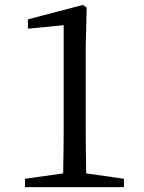

<svg xmlns="http://www.w3.org/2000/svg" viewBox="-20 -764 589 784"><path d="M486 -34V0H82V-34L238 -56Q240 -172 240 -231V-661L94 -647V-685L319 -744L334 -733L330 -575V-231Q330 -172 332 -56Z"/></svg>

Font: Source Han Serif TW Medium
Style: Regular
Weight: 500
Designer: Ryoko NISHIZUKA Ë•øÂ°öÊ∂ºÂ≠ê (kana & ideographs); Frank Grie√ühammer (Latin, Greek & Cyrillic); Wenlong ZHANG Âº†ÊñáÈæô 
Foundry: Adobe Systems Incorporated
Version: Version 1.000;PS 1;hotconv 16.6.53;makeotf.lib2.5.65590